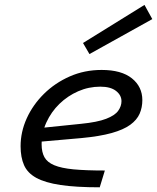

<svg xmlns="http://www.w3.org/2000/svg" viewBox="-20 -771 654 798"><path d="M396.9 -410.8Q348.7 -410.8 304.8 -391.6Q261 -372.4 226.8 -339.1Q192.7 -305.8 172.9 -262.5Q153 -219.1 153 -170.8Q153 -138.7 164.7 -117.6Q176.3 -96.5 205.5 -84.3Q234.7 -72 285.8 -67.1Q336.9 -62.3 415.8 -62.3L394.5 7.5Q295.6 7.5 231.4 -2.1Q167.3 -11.8 130.8 -31.8Q94.3 -51.9 80 -84.5Q65.6 -117 65.6 -163.3Q65.6 -222.7 91.1 -279.1Q116.6 -335.4 162.6 -380.9Q208.6 -426.3 269.8 -453.3Q330.9 -480.3 402.4 -480.3Q484.7 -480.3 528.2 -445.4Q571.6 -410.5 571.6 -354.9Q571.6 -324.4 560.4 -298.5Q549.1 -272.6 521.3 -252.3Q493.5 -232 444 -218.1Q394.5 -204.3 319.1 -197.2L110 -178.8L128.3 -237L317 -256.4Q384.8 -263.1 421.1 -277.2Q457.5 -291.2 471.2 -310.5Q484.9 -329.7 484.9 -350.3Q484.9 -375.4 462.2 -393.1Q439.5 -410.8 396.9 -410.8ZM325 -592.3 580.5 -750.6 613 -691.6 351.8 -546.3Z"/></svg>

Font: Intel One Mono Light
Style: Italic
Weight: 300
Italic angle: -16°
Monospace: yes
Designer: Fred Shallcrass
Foundry: Frere-Jones Type LLC
Version: Version 1.004